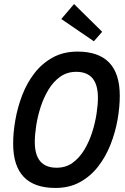

<svg xmlns="http://www.w3.org/2000/svg" viewBox="-20 -917 620 949"><path d="M254 12Q45 12 45 -207Q45 -262 56 -324.5Q67 -387 90 -447Q113 -507 150.5 -555.5Q188 -604 241 -633Q294 -662 363 -662Q572 -662 572 -444Q572 -388 561 -325.5Q550 -263 526.5 -203Q503 -143 465.5 -94.5Q428 -46 375.5 -17Q323 12 254 12ZM260 -88Q305 -88 338.5 -112Q372 -136 396 -175.5Q420 -215 435 -261.5Q450 -308 457 -353.5Q464 -399 464 -434Q464 -562 357 -562Q312 -562 278 -538Q244 -514 220 -474.5Q196 -435 181 -388.5Q166 -342 159 -296.5Q152 -251 152 -215Q152 -88 260 -88ZM444 -713 283 -823 346 -897 485 -760Z"/></svg>

Font: Sometype Mono SemiBold
Style: Italic
Weight: 600
Italic angle: -12°
Designer: Ryoichi Tsunekawa
Foundry: Dharma Type
Version: Version 1.001